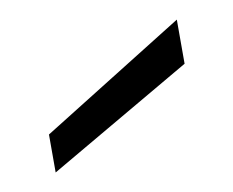

<svg xmlns="http://www.w3.org/2000/svg" viewBox="-37 -814 327 270"><g transform="rotate(-10 126.5 -679.0)"><path d="M23.9 -642.1 229 -770V-707L23.9 -587.9Z"/></g></svg>

Font: SVN-Poppins Light
Style: Regular
Weight: 300
Designer: Ninad Kale (Devanagari), Jonny Pinhorn (Latin)
Foundry: Indian Type Foundry
Version: Version 3.002 2017